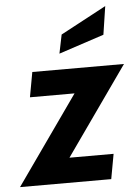

<svg xmlns="http://www.w3.org/2000/svg" viewBox="-82 -803 611 845"><g transform="rotate(-5 223.5 -380.5)"><path d="M247 -390H50L70 -500H475L200 -110H395L375 0H-28ZM213 -653 415 -761 396 -636 196 -570Z"/></g></svg>

Font: Cabin
Style: Bold Italic
Weight: 700
Italic angle: -7°
Designer: Pablo Impallari
Foundry: Pablo Impallari. http://www.impallari.com Igino Marini. http://www.ikern.com
Version: Version 2.200